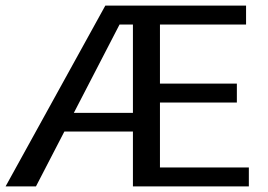

<svg xmlns="http://www.w3.org/2000/svg" viewBox="-20 -669 963 689"><path d="M358 -649H863V-581H554V-369H830V-301H554V-68H873V0H457V-197H211L109 0H0ZM457 -264V-581H409L245 -264Z"/></svg>

Font: Play
Style: Regular
Weight: 400
Designer: Jonas Hecksher (Cyrillic expansion: Cyreal)
Foundry: Jonas Hecksher, Playtype, e-types AS
Version: Version 2.101; ttfautohint (v1.5.65-e2d9)